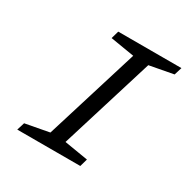

<svg xmlns="http://www.w3.org/2000/svg" viewBox="-150 -792 914 929"><g transform="rotate(30 307.0 -327.5)"><path d="M78.1 -43 210.9 -67.9 372.1 -589.8 238.8 -611.8 251 -654.8H604L590.8 -611.8L458 -586.9L296.9 -64.9L429.2 -43L417 0H64.9Z"/></g></svg>

Font: IntelOne Mono
Style: Italic
Weight: 400
Italic angle: -16°
Designer: Fred Shallcrass
Foundry: Frere-Jones Type LLC
Version: Version 1.200;hotconv 1.1.0;makeotfexe 2.6.0;FJTRelease1.2